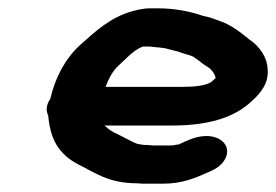

<svg xmlns="http://www.w3.org/2000/svg" viewBox="-20 -508 664 462"><path d="M234 -299C242 -319 250 -336 265 -350C281 -364 301 -388 324 -396H337C341 -396 345 -396 349 -395L370 -393C373 -392 375 -392 377 -392C387 -389 397 -387 408 -384L423 -379C432 -376 444 -374 450 -368C456 -364 462 -360 466 -356L484 -344C491 -338 497 -330 499 -320C497 -318 495 -317 492 -314C480 -301 444 -299 418 -299ZM101 -270C93 -259 89 -244 96 -230C101 -175 119 -138 169 -112C208 -93 241 -67 309 -67C318 -66 325 -66 330 -66H372C419 -66 451 -80 482 -94C501 -102 514 -111 522 -126C536 -154 516 -176 487 -180C457 -184 431 -170 409 -160H405C400 -159 397 -158 394 -158H352C349 -158 343 -158 336 -159C331 -159 326 -159 321 -160L310 -162C299 -166 291 -171 281 -176C261 -187 248 -190 234 -204C233 -205 231 -205 231 -206H396C478 -206 543 -224 585 -264C608 -284 627 -309 624 -341C623 -371 604 -397 580 -413C560 -429 537 -448 510 -457L494 -463C486 -466 477 -468 468 -470C439 -480 402 -488 360 -488H341C327 -488 313 -485 298 -481C245 -466 209 -432 173 -400C137 -367 113 -322 101 -270Z"/></svg>

Font: Blanket
Style: SikObl
Weight: 700
Foundry: Cannot Into Space Fonts
Version: Version 0.9